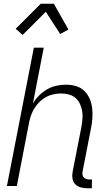

<svg xmlns="http://www.w3.org/2000/svg" viewBox="-20 -995 590 1027"><path d="M447 12Q428 12 410.5 7Q393 2 381.5 -10.5Q370 -23 367.5 -41.5Q365 -60 369 -79L415 -314Q419 -336 421 -358Q423 -380 419.5 -400.5Q416 -421 407.5 -439.5Q399 -458 384 -471Q369 -484 348.5 -489.5Q328 -495 306 -495Q286 -495 265.5 -490.5Q245 -486 227 -476.5Q209 -467 193 -451.5Q177 -436 165.5 -418Q154 -400 147 -380.5Q140 -361 136 -342L70 0H17L161 -740H214L156 -441Q169 -464 189 -484Q209 -504 232.5 -517.5Q256 -531 282 -536.5Q308 -542 332 -542Q361 -542 386.5 -534.5Q412 -527 430.5 -509Q449 -491 459.5 -467Q470 -443 473 -416Q476 -389 474 -361Q472 -333 466 -305L422 -79Q420 -70 421 -61.5Q422 -53 427 -47Q432 -41 440 -38Q448 -35 457 -35H472L471 12ZM101 -808 64 -841 198 -975H268L346 -837L302 -813L225 -932Z"/></svg>

Font: Lode Dark
Style: Italic
Weight: 400
Italic angle: -11°
Monospace: yes
Designer: Belleve Invis
Foundry: Belleve Invis
Version: Version 29.2.0; ttfautohint (v1.8.3)